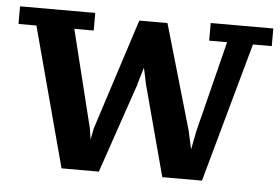

<svg xmlns="http://www.w3.org/2000/svg" viewBox="-64 -588 949 651"><g transform="rotate(5 410.0 -262.5)"><path d="M167 5 40 -470H-21V-530H235V-470H169L251 -138L262 -66H250L264 -139L386 -517H482L585 -161L606 -66H593L611 -159L689 -470H628V-530H841V-470H777L645 5H510L429 -298Q428 -299 425.5 -313Q423 -327 419 -344Q415 -363 410 -382H422Q416 -362 411 -344Q406 -327 402 -314Q398 -301 398 -299L294 5Z"/></g></svg>

Font: PT Serif Caption
Style: Semibold
Weight: 600
Designer: A.Korolkova, O.Umpeleva, V.Yefimov
Foundry: ParaType Ltd
Version: Version 1.00;May 2, 2020;FontCreator 12.0.0.2544 64-bit